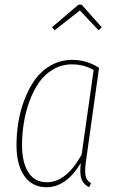

<svg xmlns="http://www.w3.org/2000/svg" viewBox="-20 -782 500 812"><path d="M210.9 -653.8 200.2 -667 312 -762.2H325.2L410.2 -667L397 -653.8L317.9 -737.8ZM285.2 -528.8Q347.2 -528.8 398.9 -495.1L345.2 -111.8Q337.9 -66.4 341.1 -43Q344.2 -19.5 365.2 -6.8L356.9 9.8Q332 -2.9 324.2 -25.9Q316.4 -48.8 321.8 -92.8Q260.3 9.8 176.8 9.8Q116.2 9.8 83 -37.6Q49.8 -85 49.8 -168Q49.8 -217.3 57.9 -266.4Q65.9 -315.4 84.5 -363.3Q103 -411.1 129.6 -447.5Q156.2 -483.9 196.5 -506.3Q236.8 -528.8 285.2 -528.8ZM284.2 -509.8Q240.7 -509.8 204.6 -488.5Q168.5 -467.3 144.5 -432.6Q120.6 -397.9 104.2 -352.8Q87.9 -307.6 80.6 -261.2Q73.2 -214.8 73.2 -168.9Q73.2 -94.2 100.3 -52.7Q127.4 -11.2 178.2 -11.2Q260.3 -11.2 325.2 -127.9L376 -485.8Q335.4 -509.8 284.2 -509.8Z"/></svg>

Font: Fira Sans Compressed Thin
Style: Italic
Weight: 100
Width: 3
Italic angle: -8°
Designer: Carrois Corporate & Edenspiekermann AG
Foundry: Carrois Corporate GbR & Edenspiekermann AG
Version: Version 4.203;PS 004.203;hotconv 1.0.88;makeotf.lib2.5.64775